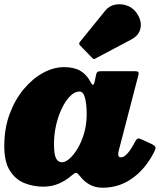

<svg xmlns="http://www.w3.org/2000/svg" viewBox="-31 -853 773 898"><path d="M687 -136.5Q647.5 -61 586.2 -18Q525 25 450 25Q415 25 389.2 10.8Q363.5 -3.5 347 -24.5Q339.5 -34 334 -39.5Q326.5 -46.5 320.8 -44Q315 -41.5 302 -30.5Q276 -8 243.5 6Q211 20 171 20Q126 20 84.2 3.8Q42.5 -12.5 15.8 -53.8Q-11 -95 -11 -170Q-11 -252.5 14.2 -320.2Q39.5 -388 80.8 -437Q122 -486 171 -512.5Q220 -539 268 -539Q315.5 -539 345.2 -521.5Q375 -504 393 -468.5Q398.5 -457.5 403.5 -456.2Q408.5 -455 413 -477L418.5 -504Q420.5 -513 424.8 -516.5Q429 -520 443 -520H596Q614 -520 616.5 -515.5Q619 -511 615 -497L525 -151Q522 -139 522 -131Q522 -117 534.5 -117Q562 -117 598.5 -186Q607.5 -203.5 614 -205Q620.5 -206.5 635 -199.5L676 -180.5Q694 -172 696 -164.5Q698 -157 687 -136.5ZM374.5 -320Q374.5 -361.5 367 -393.2Q359.5 -425 340.5 -425Q319 -425 298 -404.5Q277 -384 259.8 -349Q242.5 -314 232 -270.2Q221.5 -226.5 221.5 -180Q221.5 -132 230.8 -113Q240 -94 260 -94Q274 -94 293.2 -110.2Q312.5 -126.5 331 -156.8Q349.5 -187 362 -228.5Q374.5 -270 374.5 -320ZM602 -800Q632 -763 627 -726Q622 -689 583.5 -668.5L415.5 -579.5Q410 -576 407 -577Q404 -578 400 -582.5L343.5 -640.5Q335 -649.5 344 -658.5L461 -803Q479 -825 505.8 -830.8Q532.5 -836.5 559 -828.2Q585.5 -820 602 -800Z"/></svg>

Font: Besley* Fatface
Style: Italic
Weight: 900
Italic angle: -13°
Designer: Owen Earl
Foundry: indestructible type*
Version: Version 3.000; ttfautohint (v1.8.3)